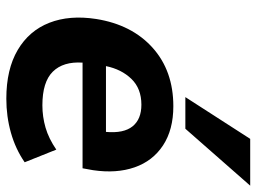

<svg xmlns="http://www.w3.org/2000/svg" viewBox="-122 -678 811 607"><g transform="rotate(90 283.5 -374.5)"><path d="M292 11Q199 11 138 -25Q77 -61 52 -125Q27 -189 40 -273Q58 -386 131 -451.5Q204 -517 316 -517Q390 -517 439.5 -484.5Q489 -452 509 -394.5Q529 -337 518 -263L512 -230H178Q174 -169 206.5 -136Q239 -103 313 -103Q349 -103 383.5 -113Q418 -123 453 -147L493 -47Q451 -18 399.5 -3.5Q348 11 292 11ZM311 -416Q260 -416 229.5 -384.5Q199 -353 189 -304H397Q402 -360 379.5 -388Q357 -416 311 -416ZM287 -555 419 -760H567L387 -555Z"/></g></svg>

Font: Mulish ExtraBold
Style: Italic
Weight: 800
Italic angle: -9°
Designer: Vernon Adams
Foundry: Vernon Adams
Version: Version 3.603; ttfautohint (v1.8.3)